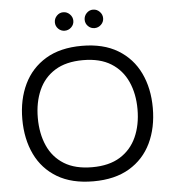

<svg xmlns="http://www.w3.org/2000/svg" viewBox="-58 -901 862 963"><g transform="rotate(-5 373.5 -419.0)"><path d="M374 10Q265 10 192 -33.5Q119 -77 82 -154Q45 -231 45 -331Q45 -430 82 -507Q119 -584 192 -628Q265 -672 374 -672Q482 -672 555 -628Q628 -584 665 -507Q702 -430 702 -331Q702 -231 665 -154Q628 -77 555 -33.5Q482 10 374 10ZM374 -61Q459 -61 514.5 -95.5Q570 -130 597.5 -191Q625 -252 625 -331Q625 -409 597.5 -470Q570 -531 514.5 -565.5Q459 -600 374 -600Q288 -600 232.5 -565.5Q177 -531 150 -470Q123 -409 123 -331Q123 -252 150 -191Q177 -130 232.5 -95.5Q288 -61 374 -61ZM296 -755Q277 -755 263.5 -768.5Q250 -782 250 -801Q250 -820 263.5 -834Q277 -848 296 -848Q315 -848 329 -834Q343 -820 343 -801Q343 -782 329 -768.5Q315 -755 296 -755ZM446 -755Q427 -755 413.5 -768.5Q400 -782 400 -801Q400 -820 413.5 -834Q427 -848 446 -848Q465 -848 479 -834Q493 -820 493 -801Q493 -782 479 -768.5Q465 -755 446 -755Z"/></g></svg>

Font: Nata Sans
Style: Regular
Weight: 400
Designer: Daniel Uzquiano Cruz
Version: Version 1.001